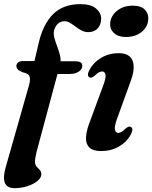

<svg xmlns="http://www.w3.org/2000/svg" viewBox="-30 -736 754 950"><path d="M199.5 -370 223 -433H341Q358.5 -433 367.8 -428Q377 -423 377 -409.5Q377 -399 369.2 -390Q361.5 -381 347.8 -375.5Q334 -370 315.5 -370ZM51 -409Q51 -420 59.5 -427Q68 -434 85.5 -434H140.5L161.5 -523.5Q183 -616.5 232.8 -666Q282.5 -715.5 368 -715.5Q419.5 -715.5 445 -694Q470.5 -672.5 470.5 -644Q470.5 -613.5 453 -595.2Q435.5 -577 407 -577Q389 -577 373.5 -585.2Q358 -593.5 344.2 -604Q330.5 -614.5 317 -622.8Q303.5 -631 289 -631Q269 -631 255.5 -617.8Q242 -604.5 237 -583Q234 -566 239.8 -545.8Q245.5 -525.5 254 -503.5Q262.5 -481.5 267.5 -459Q272.5 -436.5 266.5 -415L150.5 17Q147 32 145 43.8Q143 55.5 143 64.5Q143 79 151 88Q159 97 166.8 105.2Q174.5 113.5 174.5 126Q174.5 143.5 155.2 159.5Q136 175.5 105.8 185.2Q75.5 195 42 195Q5 195 -5.8 169Q-16.5 143 -2 92L113.5 -314Q122 -345 115.8 -359Q109.5 -373 81.5 -378.5Q62.5 -387 56.8 -394.2Q51 -401.5 51 -409ZM548.5 -146.5Q535 -108.5 538.8 -93.5Q542.5 -78.5 554.5 -78.5Q562 -78.5 570.2 -83Q578.5 -87.5 590 -98.5Q599.5 -107 605.8 -109Q612 -111 617.5 -108Q624.5 -104.5 624.8 -95Q625 -85.5 617.5 -71Q597.5 -33.5 558.5 -11Q519.5 11.5 470 11.5Q432.5 11.5 414.2 -4.2Q396 -20 395.5 -49.5Q395 -79 409.5 -120L481.5 -315Q495.5 -352.5 491.8 -367.5Q488 -382.5 475.5 -382.5Q468 -382.5 459.8 -378.2Q451.5 -374 439.5 -362.5Q430.5 -354.5 424.2 -352.5Q418 -350.5 412.5 -353.5Q405.5 -357 405.2 -366.5Q405 -376 412.5 -390Q432.5 -427.5 471 -450.2Q509.5 -473 558 -473Q592 -473 610.5 -457.5Q629 -442 631.2 -411.5Q633.5 -381 617.5 -337ZM593 -553Q554 -553 533.5 -572.8Q513 -592.5 515 -621Q516.5 -644 530.8 -663.8Q545 -683.5 569.5 -695.8Q594 -708 627 -708Q668 -708 687 -688Q706 -668 703.5 -639.5Q702.5 -615.5 688 -595.8Q673.5 -576 649.2 -564.5Q625 -553 593 -553Z"/></svg>

Font: Fraunces SemiBold
Style: Italic
Weight: 600
Italic angle: -16°
Version: Version 1.000;[b76b70a41]